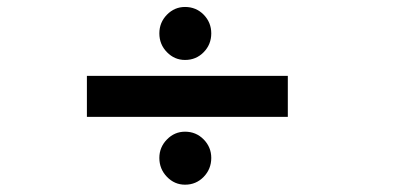

<svg xmlns="http://www.w3.org/2000/svg" viewBox="-20 -574 1104 538"><path d="M498.5 -406Q469 -406 447.8 -427.8Q426.5 -449.5 426.5 -480.5Q426.5 -511 447.8 -532.8Q469 -554.5 498.5 -554.5Q529.5 -554.5 550.8 -532.8Q572 -511 572 -480.5Q572 -449.5 550.8 -427.8Q529.5 -406 498.5 -406ZM223.5 -246.5V-361.5H786.5V-246.5ZM498.5 -56.5Q469 -56.5 447.8 -78.5Q426.5 -100.5 426.5 -131.5Q426.5 -161.5 447.8 -183.2Q469 -205 498.5 -205Q529.5 -205 550.8 -183.2Q572 -161.5 572 -131.5Q572 -100.5 550.8 -78.5Q529.5 -56.5 498.5 -56.5Z"/></svg>

Font: Trispace Expanded SemiBold
Style: Regular
Weight: 600
Width: 7
Designer: Tyler Finck
Foundry: Etcetera Type Company
Version: Version 1.210; ttfautohint (v1.8.3)